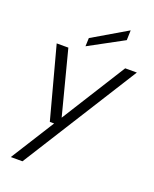

<svg xmlns="http://www.w3.org/2000/svg" viewBox="-170 -816 906 1130"><g transform="rotate(20 283.5 -251.0)"><path d="M40 220 212 -53H185L65 -501H138L242 -100L494 -501H567L113 220ZM230 -543 232 -595 448 -722 446 -660Z"/></g></svg>

Font: DM Sans 18pt Light
Style: Italic
Weight: 300
Italic angle: -10°
Designer: Colophon Foundry, Jonny Pinhorn
Foundry: Colophon Foundry
Version: Version 4.004;gftools[0.9.30]